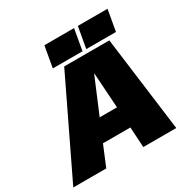

<svg xmlns="http://www.w3.org/2000/svg" viewBox="-238 -1017 1162 1185"><g transform="rotate(-30 343.0 -425.0)"><path d="M274 -675H595.5L683 0H448L439.5 -144.5H244L184 0H-51ZM430 -293.5 413.5 -543H411.5L306.5 -293.5ZM445 -849.5 418.5 -699.5H207L233.5 -849.5ZM683.5 -849.5 657 -699.5H445.5L472 -849.5Z"/></g></svg>

Font: Rudi
Style: Regular
Weight: 400
Italic angle: -10°
Designer: Tyler Finck
Foundry: Etcetera Type Company
Version: Version 1.111; ttfautohint (v1.8.4)